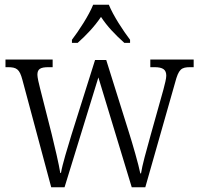

<svg xmlns="http://www.w3.org/2000/svg" viewBox="-20 -786 834 806"><path d="M282 -619V-606H306C345 -641 376 -674 404 -715C431 -674 463 -641 502 -606H526V-619C497 -657 455 -721 437 -766H371C353 -721 311 -657 282 -619ZM74 -451 195 0H251L393 -461L533 0H590L715 -439C730 -496 741 -504 779 -504H793V-536H611V-504H628C665 -504 678 -493 678 -468C678 -456 672 -433 666 -410L613 -221C593 -149 577 -92 572 -58H569C562 -94 536 -184 521 -231L426 -534H379L280 -220C265 -171 241 -93 236 -60H233C228 -93 209 -175 197 -223L148 -416C143 -434 137 -462 137 -472C137 -496 149 -504 184 -504H201V-536H3V-504H12C50 -504 62 -496 74 -451Z"/></svg>

Font: Noto Serif Khmer SemiCondensed Light
Style: Regular
Weight: 300
Width: 4
Designer: Danh Hong and the Monotype Design Team
Foundry: Monotype Imaging Inc.
Version: Version 2.004